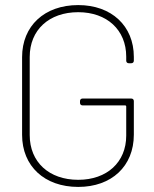

<svg xmlns="http://www.w3.org/2000/svg" viewBox="-20 -728 608 756"><path d="M288 8C419 8 507 -73 507 -198V-330C507 -336 503 -340 497 -340H305C299 -340 295 -336 295 -330V-323C295 -317 299 -313 305 -313H473C475 -313 477 -311 477 -309V-194C477 -89 401 -20 288 -20C173 -20 97 -90 97 -196V-504C97 -610 173 -680 288 -680C401 -680 477 -610 477 -505V-489C477 -483 481 -479 487 -479H497C503 -479 507 -483 507 -489V-504C507 -626 419 -708 288 -708C155 -708 67 -626 67 -503V-197C67 -74 155 8 288 8Z"/></svg>

Font: Barlow Thin
Style: Regular
Weight: 250
Designer: Jeremy Tribby
Foundry: Tribby Type
Version: Version 1.422;hotconv 1.0.109;makeotfexe 2.5.65596